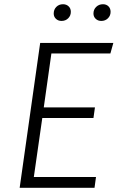

<svg xmlns="http://www.w3.org/2000/svg" viewBox="-20 -888 556 908"><path d="M502 -635H223L187 -380H429L422 -330H180L140 -51H434L427 0H73L170 -685H516ZM234 -824Q234 -843 246.5 -855.5Q259 -868 278 -868Q294 -868 304.5 -858Q315 -848 315 -832Q315 -814 302.5 -801.5Q290 -789 271 -789Q255 -789 244.5 -799Q234 -809 234 -824ZM422 -824Q422 -843 435 -855.5Q448 -868 467 -868Q483 -868 493 -858Q503 -848 503 -832Q503 -814 490.5 -801.5Q478 -789 459 -789Q443 -789 432.5 -799Q422 -809 422 -824Z"/></svg>

Font: FiraGO Light
Style: Italic
Weight: 300
Italic angle: -8°
Designer: bBox Type GmbH
Foundry: bBox Type GmbH
Version: Version 1.001